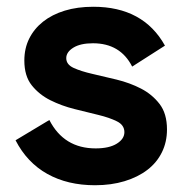

<svg xmlns="http://www.w3.org/2000/svg" viewBox="-20 -534 543 568"><path d="M261 14Q180 14 120 -19.5Q60 -53 26 -119L126 -179Q169 -95 263 -95Q303 -95 325.5 -109Q348 -123 348 -143Q348 -164 326 -175Q304 -186 271 -194Q238 -202 200 -211.5Q162 -221 129 -237.5Q96 -254 74 -281.5Q52 -309 52 -355Q52 -391 66.5 -420Q81 -449 107.5 -470Q134 -491 171.5 -502.5Q209 -514 256 -514Q404 -514 468 -399L371 -337Q336 -406 255 -406Q218 -406 197 -393Q176 -380 176 -362Q176 -343 198 -333Q220 -323 253 -315.5Q286 -308 325 -298.5Q364 -289 397 -272Q430 -255 452 -226.5Q474 -198 474 -151Q474 -114 459 -83.5Q444 -53 416 -31.5Q388 -10 348.5 2Q309 14 261 14Z"/></svg>

Font: NT Somic Bold
Style: Regular
Weight: 700
Designer: Ravid Balaliev — lead type designer, mastering
Michael Voronin — secret advisor, marketing
Ivan Kovalenko — best boy
Foundry: NT Type
Version: Version 0.7